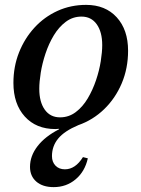

<svg xmlns="http://www.w3.org/2000/svg" viewBox="-20 -516 580 787"><path d="M207 13Q128 13 81.5 -38.5Q35 -90 35 -176Q35 -243 58 -301Q81 -359 121.5 -403Q162 -447 216 -471.5Q270 -496 333 -496Q412 -496 458.5 -445Q505 -394 505 -308Q505 -236 479 -174.5Q453 -113 407 -68.5Q361 -24 301 -3Q244 21 218.5 52Q193 83 193 124Q193 148 207.5 163Q222 178 246 178Q289 178 320 128L340 133Q328 187 290 219Q252 251 200 251Q155 251 129 228.5Q103 206 103 168Q103 123 134 83Q165 43 222 14V12Q215 13 207 13ZM226 -35Q262 -35 290.5 -56.5Q319 -78 339.5 -112.5Q360 -147 373.5 -187Q387 -227 393 -265Q399 -303 399 -331Q399 -385 376.5 -416.5Q354 -448 314 -448Q278 -448 249.5 -426.5Q221 -405 200.5 -371Q180 -337 166.5 -296.5Q153 -256 147 -218Q141 -180 141 -152Q141 -98 163.5 -66.5Q186 -35 226 -35Z"/></svg>

Font: Platypi
Style: Italic
Weight: 400
Italic angle: -13°
Designer: David Sargent
Foundry: Bolt Cutter Type
Version: Version 1.200; ttfautohint (v1.8.4.7-5d5b)